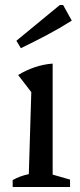

<svg xmlns="http://www.w3.org/2000/svg" viewBox="-20 -753 321 773"><path d="M31 0V-28Q45 -36 61 -42Q77 -48 96 -52L106 -382L53 -451Q84 -470 119 -482Q154 -494 192 -497V-50L262 -30V0ZM64 -559 46 -589 221 -733H234L269 -670Q220 -639 168 -611.5Q116 -584 64 -559Z"/></svg>

Font: Piazzolla 24pt Medium
Style: Regular
Weight: 500
Designer: Juan Pablo del Peral
Foundry: Huerta Tipografica
Version: Version 2.005